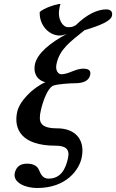

<svg xmlns="http://www.w3.org/2000/svg" viewBox="-20 -718 582 962"><path d="M321 73C309 130 284 177 223 177C194 177 184 154 175 133C168 117 152 102 115 102C76 102 60 123 54 149C44 197 107 224 166 224C315 224 377 130 389 73C409 -21 354 -75 267 -75C180 -75 172 -107 184 -162C194 -208 217 -274 245 -288C263 -297 336 -301 357 -301C399 -301 426 -314 432 -343C436 -363 426 -374 397 -374C358 -374 324 -346 287 -346C273 -346 256 -363 263 -397C279 -472 330 -507 404 -567C486 -591 536 -614 541 -639C546 -661 532 -671 513 -671C468 -671 415 -646 360 -592C342 -582 338 -582 320 -582C295 -582 266 -621 278 -678C279 -685 281 -692 283 -698H275C252 -694 202 -678 179 -658C176 -590 227 -540 279 -540C288 -540 299 -542 315 -548C235 -506 167 -452 155 -396C147 -357 160 -319 207 -306C144 -278 78 -212 66 -157C48 -73 85 12 259 12C305 12 331 27 321 73Z"/></svg>

Font: Libertinus Serif
Style: Bold Italic
Weight: 700
Italic angle: -12°
Designer: Philipp H. Poll, Khaled Hosny
Foundry: Caleb Maclennan
Version: Version 7.050;RELEASE